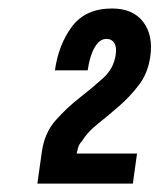

<svg xmlns="http://www.w3.org/2000/svg" viewBox="-20 -864 381 459"><path d="M69.3 -425H297.6L307.6 -497H163.3Q164.7 -504 167.1 -512.1Q169.6 -520.1 175.3 -525.7Q188.4 -547.6 213.5 -567.6Q238.6 -587.6 264.7 -610.3Q290.9 -633 312.3 -661.2Q333.7 -689.4 339.3 -728.9Q346.6 -780.1 322.1 -811.9Q297.7 -843.7 248 -843.7Q184.7 -843.7 152.4 -800.9Q120.1 -758 111.3 -695.9H189.6Q194.7 -730.9 206.4 -750.9Q218.1 -771 234.4 -771Q247.3 -771 253.4 -760.9Q259.4 -750.9 256.6 -733Q252 -700.3 226.4 -677.1Q200.9 -654 170.3 -630.2Q139.7 -606.4 112.9 -576.2Q86.1 -546 79.9 -500.1Z"/></svg>

Font: Secuela ExtLt
Style: Italic
Weight: 200
Italic angle: -8°
Designer: Fernando Haro
Foundry: deFharo
Version: Version 1.704